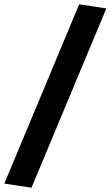

<svg xmlns="http://www.w3.org/2000/svg" viewBox="-84 -789 513 890"><path d="M62 81 -64 62 283 -769 409 -750Z"/></svg>

Font: Nunito Sans 7pt Condensed Black
Style: Italic
Weight: 900
Width: 3
Italic angle: -9°
Designer: Vernon Adams
Foundry: Vernon Adams
Version: Version 3.101;gftools[0.9.27]